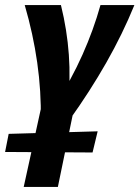

<svg xmlns="http://www.w3.org/2000/svg" viewBox="-57 -444 547 753"><path d="M103 27Q105 -86 89 -198.5Q73 -311 40 -424H182Q206 -327 213 -229.5Q220 -132 209 -35H161Q223 -132 266.5 -229.5Q310 -327 337 -424H470Q424 -311 360 -198.5Q296 -86 215 27ZM36 289 117 -80H246L170 289ZM306 154 -37 152 -23 81 326 71Z"/></svg>

Font: Ysabeau Office ExtraBold
Style: Italic
Weight: 800
Italic angle: -12°
Designer: Christian Thalmann (Catharsis Fonts)
Version: Version 2.001;gftools[0.9.30]; featfreeze: tnum,lnum,ss02